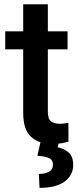

<svg xmlns="http://www.w3.org/2000/svg" viewBox="-20 -678 373 917"><path d="M302.7 -528.3V-442.4H208.5V-146Q208.5 -108.9 224.1 -97.9Q239.7 -86.9 265.1 -86.9Q277.3 -86.9 288.6 -88.4Q299.8 -89.8 306.6 -91.3L307.1 -1.5Q292.5 2.9 273.2 6.3Q253.9 9.8 229 9.8Q168 9.8 129.4 -23.7Q90.8 -57.1 90.8 -138.7V-442.4H4.9V-528.3H90.8V-657.7H208.5V-528.3ZM173.8 -2H261.2L255.4 25.4Q283.2 30.3 306.4 49.1Q329.6 67.9 329.6 109.9Q329.6 158.7 288.8 189Q248 219.2 168.9 219.2L165.5 152.8Q193.8 152.8 213.4 142.6Q232.9 132.3 232.9 108.4Q232.9 85.9 215.3 77.4Q197.8 68.8 158.7 65.9Z"/></svg>

Font: Vazirmatn UI FD Medium
Style: Regular
Weight: 500
Designer: Saber Rastikerdar
Foundry: Saber Rastikerdar
Version: Version 33.003